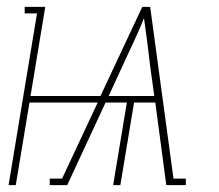

<svg xmlns="http://www.w3.org/2000/svg" viewBox="-20 -540 640 560"><path d="M5 0 88 -501H52V-520H112L69 -260H273L395 -520H418L486 -19H522V0H465L433 -241H371L331 0H310L350 -241H288L176 0H125V-19H161L265 -241H66L26 0ZM430 -260 418 -347Q414 -382 409.5 -417Q405 -452 400 -487Q386 -452 369.5 -417Q353 -382 337 -347L297 -260Z"/></svg>

Font: Iosevka HT Thin Extended
Style: Italic
Weight: 100
Width: 7
Italic angle: -9°
Monospace: yes
Designer: Belleve Invis
Foundry: Belleve Invis
Version: Version 32.3.0; ttfautohint (v1.8.4)